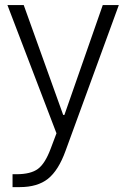

<svg xmlns="http://www.w3.org/2000/svg" viewBox="-20 -518 506 770"><path d="M9.8 -497.6H75.2L233.4 -57.1H238.3L392.1 -497.6H456.5L242.7 87.4Q214.4 165.5 172.4 199Q130.4 232.4 59.1 232.4H30.3V180.7H45.9Q103.5 180.7 132.3 159.2Q161.1 137.7 183.1 78.6L206.5 16.6Z"/></svg>

Font: Estedad-FD Light
Style: Regular
Weight: 300
Designer: Amin Abedi
Version: Version 7.3